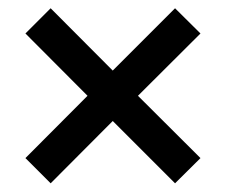

<svg xmlns="http://www.w3.org/2000/svg" viewBox="-20 -526 533 453"><path d="M99.5 -93.5 40 -153 186.5 -300 40 -447 99.5 -506.5 246 -359.5 393 -506.5 453 -447 305.5 -300 453 -153 393 -93.5 246 -240.5Z"/></svg>

Font: Urbanist Medium
Style: Regular
Weight: 500
Designer: Corey Hu
Foundry: Corey Hu
Version: Version 1.321; ttfautohint (v1.8.4.7-5d5b)